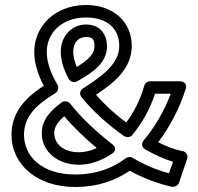

<svg xmlns="http://www.w3.org/2000/svg" viewBox="-20 -711 793 768"><path d="M147 -179C147 -100 216 -52 296 -52C342 -52 387 -69 426 -95C426 -95 458 -112 427 -136C365 -184 306 -239 261 -296C253 -307 236 -309 226 -301C184 -270 147 -232 147 -179ZM197 -179C197 -201 209 -222 237 -246C274 -202 320 -158 367 -119C343 -108 319 -102 296 -102C233 -102 197 -136 197 -179ZM223 -504C223 -468 235 -433 254 -397C260 -385 276 -378 289 -386C347 -419 408 -457 408 -526C408 -570 383 -613 325 -613C265 -613 223 -565 223 -504ZM273 -504C273 -543 295 -563 325 -563C351 -563 358 -552 358 -526C358 -497 335 -472 287 -443C278 -465 273 -486 273 -504ZM672 -64 656 -18C609 -30 559 -51 510 -80C501 -85 490 -83 483 -78C430 -38 364 -13 281 -13C147 -13 76 -86 76 -172C76 -248 129 -294 201 -338C213 -345 216 -362 210 -372C182 -419 167 -464 167 -503C167 -578 226 -641 324 -641C411 -641 457 -595 457 -527C457 -458 393 -409 313 -358C304 -352 293 -338 307 -321C353 -265 413 -211 476 -167C487 -160 501 -161 509 -171C547 -217 580 -274 600 -336H663C637 -268 602 -206 555 -150C551 -145 539 -125 563 -112C601 -91 638 -74 672 -64ZM728 -74C735 -96 719 -105 709 -107C681 -112 650 -123 613 -142C661 -206 698 -278 722 -353C733 -387 700 -386 698 -386H581C570 -386 560 -379 557 -368C541 -312 517 -264 485 -221C440 -254 399 -292 364 -332C432 -377 507 -434 507 -527C507 -625 432 -691 324 -691C202 -691 117 -608 117 -503C117 -459 131 -414 155 -368C89 -325 26 -267 26 -172C26 -52 129 37 281 37C367 37 439 13 499 -28C555 3 614 24 667 36C678 38 692 32 696 20Z"/></svg>

Font: Falling Sky
Style: ExtOu
Weight: 400
Designer: Paul D. Hunt
Foundry: Adobe Systems Incorporated
Version: Version 1.02